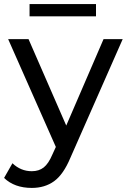

<svg xmlns="http://www.w3.org/2000/svg" viewBox="-36 -722 627 942"><path d="M435 -702V-642H109V-702ZM472 -530H566L309 53Q275 134 229.5 167Q184 200 120 200Q35 200 -16 151L25 79Q66 118 120 118Q155 118 178.5 99.5Q202 81 221 36L238 -1L4 -530H104L289 -106Z"/></svg>

Font: Montserrat
Style: Regular
Weight: 500
Designer: Julieta Ulanovsky
Foundry: Julieta Ulanovsky
Version: Version 7.200;PS 007.200;hotconv 1.0.88;makeotf.lib2.5.64775